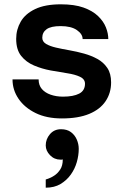

<svg xmlns="http://www.w3.org/2000/svg" viewBox="-20 -537 577 890"><path d="M267 12Q196 12 145 -13Q94 -38 66 -79Q38 -120 38 -169H159Q159 -142 174 -124.5Q189 -107 215 -98Q241 -89 272 -89Q320 -89 347 -103Q374 -117 374 -149Q374 -170 351 -181Q328 -192 291.5 -197.5Q255 -203 214.5 -210.5Q174 -218 137.5 -233.5Q101 -249 78 -278Q55 -307 55 -357Q55 -400 76 -436.5Q97 -473 143 -495Q189 -517 262 -517Q325 -517 367 -502Q409 -487 434.5 -462.5Q460 -438 471 -410Q482 -382 482 -356H363Q363 -379 336.5 -397.5Q310 -416 261 -416Q216 -416 196 -401.5Q176 -387 176 -362Q176 -344 193.5 -333.5Q211 -323 239 -316.5Q267 -310 301.5 -304Q336 -298 370 -288.5Q404 -279 432 -263.5Q460 -248 477.5 -222Q495 -196 495 -155Q495 -106 469.5 -68Q444 -30 393.5 -9Q343 12 267 12ZM192 333Q192 333 192 323Q192 313 192 304Q192 295 192 295Q192 295 204 291Q216 287 231.5 277Q247 267 259 249Q271 231 271 202Q269 203 266 203Q263 203 260 203Q232 203 212 182.5Q192 162 192 137Q192 108 211.5 85Q231 62 263 62Q291 62 309 75.5Q327 89 336 110Q345 131 345 153Q345 183 336 214.5Q327 246 308 272.5Q289 299 260.5 316Q232 333 192 333Z"/></svg>

Font: Inclusive Sans SemiBold
Style: Regular
Weight: 600
Designer: Olivia King
Foundry: Olivia King
Version: Version 2.004